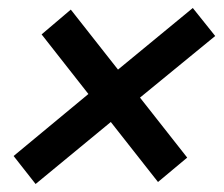

<svg xmlns="http://www.w3.org/2000/svg" viewBox="-20 -532 560 480"><path d="M69 -72 14 -142 201 -297 84 -446 157 -508 275 -358 462 -512 518 -442 330 -288 448 -138 375 -77 257 -227Z"/></svg>

Font: Geist Medium
Style: Italic
Weight: 500
Italic angle: -12°
Designer: Basement.studio, Andrés Briganti, Mateo Zaragoza
Foundry: Basement.studio, Vercel, Andrés Briganti, Guido Ferreyra, Mateo Zaragoza
Version: Version 1.500; ttfautohint (v1.8.4.7-5d5b)